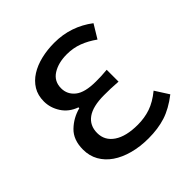

<svg xmlns="http://www.w3.org/2000/svg" viewBox="-156 -678 813 813"><g transform="rotate(-45 250.5 -271.5)"><path d="M281 13Q231 13 188.5 1.5Q146 -10 115.5 -31Q85 -52 68 -82Q51 -112 51 -150Q51 -208 84.5 -240.5Q118 -273 164 -285V-290Q122 -305 100 -339Q78 -373 78 -411Q78 -448 94.5 -475Q111 -502 139.5 -520Q168 -538 205.5 -547Q243 -556 285 -556Q335 -556 379 -541Q423 -526 461 -497L424 -436Q392 -459 359 -471.5Q326 -484 288 -484Q237 -484 203 -462.5Q169 -441 169 -399Q169 -362 198.5 -338.5Q228 -315 294 -315Q310 -315 325.5 -315.5Q341 -316 361 -318V-247Q337 -249 317 -249.5Q297 -250 277 -250Q210 -250 176.5 -226Q143 -202 143 -157Q143 -112 181.5 -86Q220 -60 290 -60Q330 -60 365.5 -72Q401 -84 439 -115L478 -54Q429 -16 383.5 -1.5Q338 13 281 13Z"/></g></svg>

Font: Kinto Sans
Style: Regular
Weight: 400
Designer: Authors: Ryoko NISHIZUKA  (kana & ideographs); Paul D. Hunt (Latin, Greek & Cyrillic); Wenlong ZHANG  (bopomofo); Sandol
Foundry: Adobe Systems Incorporated, ookami Inc.
Version: Version 0.001